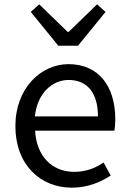

<svg xmlns="http://www.w3.org/2000/svg" viewBox="-20 -853 594 886"><path d="M311 13C385 13 443 -12 491 -43L458 -103C418 -76 375 -60 322 -60C219 -60 148 -134 142 -250H508C510 -263 512 -282 512 -302C512 -457 434 -557 296 -557C170 -557 51 -447 51 -271C51 -92 167 13 311 13ZM141 -316C152 -422 220 -484 297 -484C382 -484 432 -425 432 -316ZM249 -642H340L467 -798L428 -833L297 -706H292L161 -833L122 -798Z"/></svg>

Font: Source Han Sans TC
Style: Regular
Weight: 400
Designer: Ryoko NISHIZUKA 西塚涼子 (kana, bopomofo & ideographs); Paul D. Hunt (Latin, Greek & Cyrillic); Sandoll Communications 산돌커뮤니
Foundry: Adobe
Version: Version 2.002;hotconv 1.0.116;makeotfexe 2.5.65601